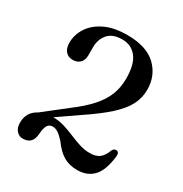

<svg xmlns="http://www.w3.org/2000/svg" viewBox="-169 -842 935 983"><g transform="rotate(30 298.0 -350.0)"><path d="M50 -51Q50 -113 105 -142L234.5 -243.5Q298 -291 336.2 -334Q374.5 -377 391.5 -421Q408.5 -465 408.5 -517Q408.5 -600.5 377 -640.8Q345.5 -681 292 -681Q235 -681 208 -649.5Q181 -618 181 -571.5V-523.5Q181 -495 165 -479Q149 -463 122 -463Q96 -463 80.2 -480.8Q64.5 -498.5 64.5 -531.5Q64.5 -579 91.5 -620.5Q118.5 -662 171.5 -687.8Q224.5 -713.5 303 -713.5Q417 -713.5 473.8 -658.8Q530.5 -604 530.5 -521.5Q530.5 -474 509.2 -431.8Q488 -389.5 437.8 -343.5Q387.5 -297.5 300.5 -239.5L184 -159H185.5Q219 -159 250.5 -149.2Q282 -139.5 312.8 -126.5Q343.5 -113.5 374.2 -103.5Q405 -93.5 436 -93.5Q473 -93.5 493.2 -109.2Q513.5 -125 526.5 -160Q534 -176 549 -174.5Q566.5 -173 564 -147Q553.5 -59 518 -22.5Q482.5 14 424.5 14Q377.5 14 343.2 -6Q309 -26 275.5 -72.5Q252 -98 237 -107.2Q222 -116.5 206 -116.5Q187 -116.5 177 -101.8Q167 -87 164.5 -52Q162 -16 146 -1Q130 14 102.5 14Q80.5 14 65.2 -3.2Q50 -20.5 50 -51Z"/></g></svg>

Font: Fraunces 9pt
Style: Regular
Weight: 400
Version: Version 1.000;[b76b70a41]